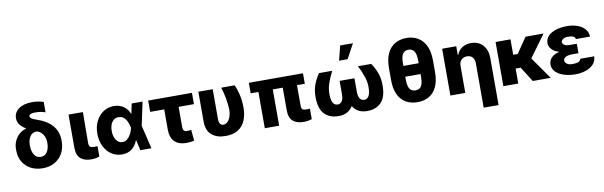

<svg xmlns="http://www.w3.org/2000/svg" viewBox="-57 -1394 6936 2206"><g transform="rotate(-10 3410.5 -291.0)"><path d="M131.8 -606.9Q131.8 -676.8 190.2 -718.3Q248.5 -759.8 347.7 -759.8Q410.2 -759.8 478.5 -739.3V-617.2Q457 -625.5 426.3 -631.3Q395.5 -637.2 362.3 -636.7Q288.1 -637.2 288.6 -604Q288.6 -591.3 302.7 -579.6Q316.9 -567.9 354 -555.7Q480.5 -513.7 541.7 -442.9Q603 -372.1 603.5 -269.5V-259.8Q603.5 -180.2 570.3 -119.4Q537.1 -58.6 477.5 -24.4Q418 9.8 337.9 9.8Q256.8 9.8 196.5 -22.9Q136.2 -55.7 103 -113.8Q69.8 -171.9 70.3 -249V-258.8Q69.8 -310.1 90.3 -354.5Q110.8 -398.9 146 -430.2Q181.2 -461.4 226.1 -472.7L224.6 -475.6Q132.8 -528.8 131.8 -606.9ZM234.9 -279.3V-271.5Q234.9 -205.1 262 -163.8Q289.1 -122.6 337.9 -123Q385.7 -122.6 411.9 -163.6Q438 -204.6 438 -271.5V-279.3Q438 -312 425 -342Q412.1 -372.1 389.4 -392.8Q366.7 -413.6 337.9 -418.9Q289.6 -418.9 262.2 -379.4Q234.9 -339.8 234.9 -279.3Z M733.9 -545.9H901.4L898.9 -182.6Q899.9 -151.9 912.6 -140.9Q925.3 -129.9 955.1 -129.9Q970.2 -129.9 980 -130.4Q989.7 -130.9 999 -131.3V-9.8Q953.6 6.3 902.3 5.9Q823.7 6.3 779.1 -32.5Q734.4 -71.3 733.9 -159.2Z M1260.7 11.7Q1191.9 11.2 1137.9 -24.9Q1084 -61 1053 -125Q1022 -189 1021.5 -272.5Q1022 -356 1054.2 -418.9Q1086.4 -481.9 1140.9 -517.3Q1195.3 -552.7 1261.7 -552.7Q1325.2 -552.7 1373.5 -520.3Q1421.9 -487.8 1443.4 -431.6H1447.3L1470.7 -545.9H1597.7L1539.6 -272.9L1604.5 0H1475.6L1448.7 -119.6H1444.3Q1424.8 -64.5 1379.4 -26.4Q1334 11.7 1260.7 11.7ZM1414.6 -272.9V-274.4Q1407.2 -311 1392.8 -343.5Q1378.4 -376 1354.5 -396.5Q1330.6 -417 1294.4 -417.5Q1244.1 -417 1217 -377Q1189.9 -336.9 1189.9 -274.4Q1189.9 -210.4 1217.8 -168.9Q1245.6 -127.4 1290.5 -127.4Q1323.2 -127.4 1348.6 -149.4Q1374 -171.4 1390.9 -204.6Q1407.7 -237.8 1414.6 -271.5Z M2173.8 -545.9V-414.1H1995.1V-176.3Q1995.6 -124 2040 -124Q2058.1 -124 2067.9 -125.2Q2077.6 -126.5 2091.3 -128.9L2103.5 -1.5Q2081.5 4.9 2060.3 7.3Q2039.1 9.8 2008.3 9.8Q1923.3 9.8 1875.5 -36.9Q1827.6 -83.5 1827.1 -176.8V-414.1H1663.1V-545.9Z M2248.5 -545.9H2416V-199.2Q2416 -154.8 2430.4 -138.7Q2444.8 -122.6 2464.8 -122.6Q2496.1 -122.6 2517.8 -145.8Q2539.6 -168.9 2551.3 -204.6Q2563 -240.2 2563 -277.3Q2561 -343.8 2548.1 -414.3Q2535.2 -484.9 2515.1 -545.9H2671.4Q2694.3 -501 2711.2 -429Q2728 -356.9 2728 -277.3Q2728 -194.8 2701.7 -129.9Q2675.3 -64.9 2618.4 -27.6Q2561.5 9.8 2470.2 9.8Q2369.6 9.8 2309.1 -40.8Q2248.5 -91.3 2248.5 -200.2Z M3469.2 -545.9V-423.3H3377.9V-182.6Q3378.4 -151.9 3390.9 -140.9Q3403.3 -129.9 3434.6 -129.9Q3447.3 -129.9 3457.8 -130.4Q3468.3 -130.9 3477.1 -131.3V-8.8Q3455.6 -2 3431.6 2.2Q3407.7 6.3 3381.3 5.9Q3301.8 6.3 3256.6 -32.5Q3211.4 -71.3 3211.4 -159.2V-423.3H3095.2V0H2927.7V-423.3H2837.4V-545.9Z M3650.4 -515.6H3805.2Q3766.6 -439.5 3746.6 -379.6Q3726.6 -319.8 3726.6 -258.8Q3726.6 -123 3800.3 -123Q3831.1 -123 3849.9 -149.2Q3868.7 -175.3 3868.7 -233.4V-386.7H4041.5V-233.4Q4041.5 -174.8 4060.1 -148.9Q4078.6 -123 4109.4 -123Q4183.6 -123 4183.6 -258.8Q4183.6 -319.3 4163.6 -379.4Q4143.6 -439.5 4105 -515.6H4259.8Q4300.8 -455.6 4323.5 -392.8Q4346.2 -330.1 4346.2 -253.9Q4346.2 -113.3 4285.2 -51.8Q4224.1 9.8 4122.1 9.8Q4063 9.8 4021.5 -12.9Q3980 -35.6 3955.1 -77.6Q3930.2 -35.6 3888.7 -12.9Q3847.2 9.8 3788.1 9.8Q3685.5 9.8 3624.8 -51.8Q3564 -113.3 3564 -253.9Q3564 -330.1 3586.7 -392.8Q3609.4 -455.6 3650.4 -515.6ZM3902.8 -616.2 3945.3 -786.1H4094.7L4002.4 -616.2Z M4965.8 -432.6V-294.9Q4965.3 -190.9 4932.9 -123.3Q4900.4 -55.7 4843 -22.9Q4785.6 9.8 4710.4 9.8Q4633.8 9.8 4575.7 -22.9Q4517.6 -55.7 4484.9 -123.3Q4452.1 -190.9 4452.6 -294.9V-432.6Q4452.1 -535.6 4484.6 -603.5Q4517.1 -671.4 4575 -705.1Q4632.8 -738.8 4708.5 -738.8Q4783.7 -738.8 4841.6 -705.3Q4899.4 -671.9 4932.4 -604Q4965.3 -536.1 4965.8 -432.6ZM4798.3 -274.9V-302.7H4620.1V-274.9Q4619.6 -193.8 4641.6 -160.9Q4663.6 -127.9 4710.4 -127.9Q4737.3 -127.9 4756.8 -140.4Q4776.4 -152.8 4787.4 -184.6Q4798.3 -216.3 4798.3 -274.9ZM4620.1 -428.7H4798.3V-456.1Q4797.9 -539.6 4773.9 -570.8Q4750 -602.1 4708.5 -602.1Q4663.1 -602.1 4641.4 -567.9Q4619.6 -533.7 4620.1 -456.1Z M5266.6 -311V0H5092.8V-545.9H5257.3V-445.3H5263.7Q5281.7 -495.6 5325.7 -524.2Q5369.6 -552.7 5429.7 -552.7Q5516.1 -552.7 5567.4 -496.3Q5618.7 -439.9 5619.1 -347.7V204.1H5445.3V-313.5Q5445.3 -358.9 5422.4 -384.5Q5399.4 -410.2 5357.4 -410.2Q5316.9 -410.2 5291.5 -384Q5266.1 -357.9 5266.6 -311Z M5884.8 -515.6V-335.9H5937.5L6060.5 -515.6H6270.5L6082.5 -257.8L6263.2 0H6054.2L5943.4 -174.8H5884.8V0H5710.9V-515.6Z M6626.5 -286.6V-223.1H6545.4Q6522.9 -222.7 6501 -217.5Q6479 -212.4 6464.8 -200.2Q6450.7 -188 6450.2 -167Q6450.7 -146.5 6473.1 -129.4Q6495.6 -112.3 6540.5 -112.3Q6587.9 -112.3 6610.6 -123.8Q6633.3 -135.3 6634.8 -156.7H6797.9Q6796.9 -100.6 6761.5 -63.5Q6726.1 -26.4 6670.4 -8.3Q6614.7 9.8 6552.2 9.8Q6478 9.8 6418.2 -9.5Q6358.4 -28.8 6323 -64.2Q6287.6 -99.6 6287.1 -148.9Q6287.6 -196.3 6319.3 -229.7Q6351.1 -263.2 6413.1 -277.3Q6356.9 -293 6326.4 -325.4Q6295.9 -357.9 6295.4 -396.5Q6295.9 -446.8 6329.1 -481.7Q6362.3 -516.6 6420.2 -534.7Q6478 -552.7 6552.2 -552.7Q6617.2 -552.7 6670.9 -533.2Q6724.6 -513.7 6756.8 -477.1Q6789.1 -440.4 6790.5 -388.2H6625Q6623.5 -411.6 6600.3 -421.1Q6577.1 -430.7 6542 -430.7Q6500.5 -430.7 6480.7 -415Q6460.9 -399.4 6460.4 -380.9Q6460.9 -359.4 6483.9 -346.4Q6506.8 -333.5 6545.4 -333.5H6626.5Z"/></g></svg>

Font: Inter Display Extra Bold
Style: Regular
Weight: 800
Designer: Rasmus Andersson
Foundry: rsms
Version: Version 4.000;git-4fc901f